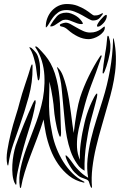

<svg xmlns="http://www.w3.org/2000/svg" viewBox="-20 -932 597 956"><path d="M269 -503Q278 -450 280 -387Q282 -324 284 -271Q284 -268 283.5 -260Q283 -252 279 -251Q277 -251 274 -259.5Q271 -268 270 -271Q266 -283 262.5 -299Q259 -315 256 -331.5Q253 -348 251 -364.5Q249 -381 248 -395Q248 -398 246.5 -412Q245 -426 242 -444.5Q239 -463 235 -484.5Q231 -506 226 -526Q226 -484 224.5 -443.5Q223 -403 226 -362Q228 -336 232 -311.5Q236 -287 241 -262Q248 -227 262 -192Q276 -157 295.5 -126Q315 -95 340.5 -69.5Q366 -44 396 -29Q401 -27 400.5 -24.5Q400 -22 396 -23Q355 -32 324 -56.5Q293 -81 269.5 -115Q246 -149 231 -189Q216 -229 208 -269Q205 -286 202 -303Q199 -320 197 -337Q182 -289 164.5 -243Q147 -197 131 -155Q115 -113 103 -74Q91 -35 85 0Q84 1 84 2Q82 4 82 4Q79 4 79 0Q72 -46 82.5 -94.5Q93 -143 111.5 -194Q130 -245 151 -298.5Q172 -352 186 -407Q195 -441 199 -479.5Q203 -518 201 -555.5Q199 -593 188.5 -628Q178 -663 159 -692Q154 -698 156 -700Q158 -702 162 -700Q166 -698 169 -695Q189 -675 204.5 -656.5Q220 -638 232 -616Q244 -594 253 -567Q262 -540 269 -503ZM390 -270Q396 -299 401 -321Q406 -343 412.5 -363Q419 -383 427.5 -403.5Q436 -424 449 -449Q451 -452 455.5 -459.5Q460 -467 463 -466Q465 -466 464 -457Q463 -448 462 -445Q459 -432 454.5 -415Q450 -398 445 -379.5Q440 -361 435 -343Q430 -325 427 -312Q423 -295 418.5 -270.5Q414 -246 409.5 -216Q405 -186 402.5 -152Q400 -118 401 -82Q392 -87 382.5 -94.5Q373 -102 364 -116Q343 -146 331.5 -179.5Q320 -213 313 -249Q306 -285 303 -322.5Q300 -360 296 -396Q291 -443 287 -491Q283 -539 266 -590Q264 -595 263.5 -595.5Q263 -596 265 -597Q268 -597 271 -592Q284 -579 293.5 -554.5Q303 -530 310.5 -500Q318 -470 323.5 -436.5Q329 -403 333 -371.5Q337 -340 340.5 -313.5Q344 -287 347 -270Q354 -328 362 -373.5Q370 -419 379 -447Q387 -472 398 -499Q409 -526 422 -552.5Q435 -579 448.5 -603Q462 -627 474 -645Q477 -650 480 -654Q483 -658 485 -656Q487 -654 485.5 -649.5Q484 -645 482 -640Q469 -601 457.5 -570Q446 -539 434.5 -509Q423 -479 413 -446.5Q403 -414 393 -374Q387 -348 379 -319Q371 -290 366.5 -259.5Q362 -229 363.5 -197.5Q365 -166 378 -136Q377 -153 378 -174.5Q379 -196 381.5 -215.5Q384 -235 386.5 -250Q389 -265 390 -270ZM370 -86Q381 -74 393 -64.5Q405 -55 419 -47Q411 -92 416 -140.5Q421 -189 433 -239Q445 -289 461 -339Q477 -389 492 -437Q514 -507 527.5 -582.5Q541 -658 543 -733Q543 -741 544 -741Q547 -741 547 -736Q556 -693 557 -652.5Q558 -612 553 -572.5Q548 -533 539 -494Q530 -455 518 -415Q503 -361 487 -306.5Q471 -252 458.5 -199.5Q446 -147 440 -96.5Q434 -46 438 -1Q438 3 436 3Q434 3 433.5 1.5Q433 0 432 -1Q428 -11 427.5 -12Q427 -13 424 -23Q422 -31 418 -34Q414 -37 412 -38Q395 -44 383 -49Q371 -54 351 -74Q343 -82 334 -96Q325 -110 318 -123.5Q311 -137 308 -147.5Q305 -158 308 -159Q309 -159 313 -155.5Q317 -152 321 -147.5Q325 -143 328.5 -138Q332 -133 333 -132Q351 -105 370 -86ZM77 -419Q89 -465 105.5 -513Q122 -561 133 -599Q135 -604 136.5 -608Q138 -612 140 -611Q142 -611 142 -606Q142 -601 142 -596Q143 -523 123 -450Q103 -377 78 -306Q62 -261 46 -214.5Q30 -168 22 -114Q21 -109 21 -108.5Q21 -108 19 -108Q18 -108 16 -115Q10 -142 16.5 -183Q23 -224 34 -268.5Q45 -313 58 -353.5Q71 -394 77 -419ZM58 -206Q76 -257 98.5 -312.5Q121 -368 144 -418Q145 -420 149 -427Q153 -434 155 -434Q157 -433 157.5 -425Q158 -417 156 -414Q154 -402 150.5 -384.5Q147 -367 142 -348.5Q137 -330 132 -313Q127 -296 123 -284Q120 -275 109.5 -240Q99 -205 88 -162.5Q77 -120 68.5 -80Q60 -40 62 -21Q62 -12 59 -12Q58 -12 56.5 -15.5Q55 -19 53 -21Q45 -38 42.5 -62Q40 -86 41.5 -112Q43 -138 47.5 -162.5Q52 -187 58 -206ZM504 -669Q508 -689 510 -707.5Q512 -726 514 -747Q514 -749 515 -751.5Q516 -754 518 -754Q519 -754 522 -749Q523 -747 523 -745Q526 -735 527.5 -727Q529 -719 529.5 -710Q530 -701 529.5 -689.5Q529 -678 526 -663Q524 -651 519.5 -634Q515 -617 510 -601.5Q505 -586 500.5 -575.5Q496 -565 493 -566Q491 -566 491 -571.5Q491 -577 492 -583.5Q493 -590 494 -597Q495 -604 495 -608L504 -669ZM153 -627Q149 -644 143.5 -660Q138 -676 129 -690Q125 -696 127 -697Q129 -697 133 -695L137 -693Q150 -681 159.5 -669Q169 -657 175 -629Q178 -618 179 -601.5Q180 -585 179.5 -569Q179 -553 177 -542Q175 -531 171 -532Q169 -532 168 -537Q167 -542 166 -548.5Q165 -555 164 -561Q163 -567 163 -569Q161 -585 159 -599Q157 -613 153 -627ZM278 -807Q276 -810 286 -814Q296 -818 305 -819Q316 -820 330 -812.5Q344 -805 360 -795.5Q376 -786 393.5 -778Q411 -770 428 -770Q446 -770 458.5 -774.5Q471 -779 479 -784.5Q487 -790 492.5 -795Q498 -800 501 -800Q501 -799 501.5 -797.5Q502 -796 502 -795Q502 -783 493.5 -772.5Q485 -762 472.5 -754Q460 -746 446 -741.5Q432 -737 422 -737Q394 -737 367 -750.5Q340 -764 320 -782Q310 -791 303 -794.5Q296 -798 290.5 -799Q285 -800 282 -801Q279 -802 278 -807ZM208 -800Q208 -822 216 -842.5Q224 -863 238 -878.5Q252 -894 271 -903Q290 -912 313 -912Q343 -912 366 -903Q389 -894 405.5 -883.5Q422 -873 433 -864Q444 -855 450 -855Q460 -855 467 -856.5Q474 -858 485 -864Q488 -866 491 -866Q494 -866 492 -862Q479 -843 469 -836.5Q459 -830 442 -830Q435 -830 421 -838Q407 -846 389.5 -856Q372 -866 351.5 -874Q331 -882 311 -882Q286 -882 270 -870.5Q254 -859 243 -844Q232 -829 224.5 -815Q217 -801 209 -795Q208 -796 208 -800ZM463 -804Q463 -808 468.5 -817Q474 -826 481.5 -834.5Q489 -843 496 -850Q503 -857 508 -858Q512 -858 512 -853Q512 -846 508 -836.5Q504 -827 497 -819Q490 -811 482 -805Q474 -799 467 -799Q463 -799 463 -804ZM311 -869Q322 -869 334.5 -864.5Q347 -860 358.5 -853Q370 -846 379 -836Q388 -826 393 -816Q392 -812 386 -812Q375 -812 365 -815.5Q355 -819 345.5 -823Q336 -827 326.5 -830.5Q317 -834 307 -834Q295 -834 286 -828.5Q277 -823 268.5 -817Q260 -811 251 -805.5Q242 -800 231 -800V-806Q245 -830 262 -849.5Q279 -869 311 -869Z"/></svg>

Font: Akronim
Style: Regular
Weight: 400
Designer: Grzegorz Klimczewski
Foundry: Fonty.PL
Version: Version 1.001